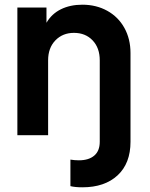

<svg xmlns="http://www.w3.org/2000/svg" viewBox="-20 -576 640 818"><path d="M280 217V104Q298 107 316 107Q358 107 381.5 87Q405 67 405 28V-319Q405 -372 374.5 -404Q344 -436 295 -436Q247 -436 216 -404Q185 -372 185 -319V0H54V-544H178V-479Q200 -517 239.5 -536.5Q279 -556 331 -556Q390 -556 437 -530Q484 -504 510 -457Q536 -410 536 -350V28Q536 120 481 171Q426 222 331 222Q300 222 280 217Z"/></svg>

Font: Eudoxus Sans
Style: Bold
Weight: 700
Designer: Stijn de Vries
Foundry: tokotype
Version: Version 2.005